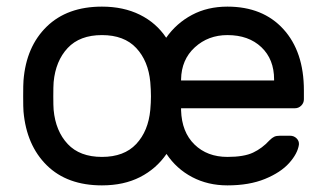

<svg xmlns="http://www.w3.org/2000/svg" viewBox="-20 -550 985 580"><path d="M667 -530Q774 -530 836 -462Q898 -394 898 -277V-250Q898 -239 890 -231Q882 -223 871 -223H527V-217Q529 -151 567.5 -113.5Q606 -76 667 -76Q717 -76 744.5 -89Q772 -102 794 -126Q802 -134 808.5 -137Q815 -140 826 -140H856Q868 -140 876 -132Q884 -124 883 -113Q879 -86 853.5 -57.5Q828 -29 780.5 -9.5Q733 10 667 10Q608 10 560.5 -15Q513 -40 483 -85Q452 -40 403 -15Q354 10 288 10Q183 10 121.5 -50.5Q60 -111 51 -213Q50 -224 50 -259Q50 -296 51 -307Q59 -409 121 -469.5Q183 -530 288 -530Q353 -530 402.5 -505.5Q452 -481 482 -436Q513 -480 560 -505Q607 -530 667 -530ZM288 -444Q221 -444 184.5 -405Q148 -366 142 -302Q141 -290 141 -259Q141 -229 142 -218Q148 -154 184.5 -115Q221 -76 288 -76Q355 -76 391.5 -115Q428 -154 434 -218Q436 -240 436 -259Q436 -278 434 -302Q428 -366 391.5 -405Q355 -444 288 -444ZM808 -307V-310Q808 -371 769.5 -407.5Q731 -444 667 -444Q609 -444 568.5 -407Q528 -370 527 -310V-307Z"/></svg>

Font: Hezaedrus
Style: Regular
Weight: 400
Designer: Hubert & Fischer
Foundry: Hubert & Fischer
Version: Version 1.10;September 3, 2019;FontCreator 11.5.0.2425 64-bi